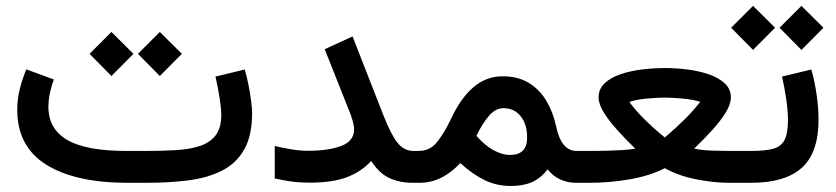

<svg xmlns="http://www.w3.org/2000/svg" viewBox="-20 -616 2816 647"><path d="M476.1 0H410.2Q233.9 0 136 -61Q38.1 -122.1 38.1 -246.1Q38.1 -282.7 46.9 -317.1Q55.7 -351.6 68.8 -382.3L161.6 -348.1Q153.3 -327.1 148.2 -302.7Q143.1 -278.3 143.1 -254.9Q143.6 -180.7 207.3 -144Q271 -107.4 405.3 -107.4H472.7Q523.9 -107.4 569.6 -109.9Q615.2 -112.3 650.4 -123Q685.5 -133.8 705.6 -158.7Q725.6 -183.6 725.6 -228.5Q725.6 -250 720 -285.9Q714.4 -321.8 706.1 -357.9L804.7 -381.8Q812 -357.4 817.6 -328.6Q823.2 -299.8 826.4 -274.7Q829.6 -249.5 829.6 -235.8Q829.6 -158.7 802.7 -111.8Q775.9 -64.9 727.8 -40.8Q679.7 -16.6 615.5 -8.3Q551.3 0 476.1 0ZM444.8 -434.6 518.6 -508.3 592.8 -434.6 518.6 -359.9ZM281.7 -434.6 355.5 -508.3 429.7 -434.6 355.5 -359.9Z M905.8 -124Q935.1 -117.2 963.4 -112.5Q991.7 -107.9 1017.6 -107.9Q1088.4 -107.9 1130.9 -124.5Q1173.3 -141.1 1173.3 -180.7Q1173.3 -192.4 1167.5 -211.9Q1161.6 -231.4 1156.2 -243.7L1074.2 -450.2L1168 -493.2L1273.4 -224.1Q1297.4 -163.1 1319.3 -135.3Q1341.3 -107.4 1372.1 -107.4H1392.6V0H1372.1Q1325.7 0 1291.3 -16.4Q1256.8 -32.7 1231 -73.7Q1197.3 -37.1 1148.7 -18.8Q1100.1 -0.5 1024.9 -0.5Q988.3 -0.5 960.2 -4.6Q932.1 -8.8 905.8 -14.6Z M1531.2 -66.4Q1501 -34.2 1466.8 -17.1Q1432.6 0 1393.6 0H1373V-107.4H1391.1Q1430.7 -107.4 1455.3 -140.4Q1480 -173.3 1498.5 -212.9Q1531.7 -284.7 1575 -321.8Q1618.2 -358.9 1673.8 -358.9Q1726.1 -358.9 1762.7 -336.2Q1799.3 -313.5 1821.5 -275.6Q1843.8 -237.8 1853.5 -192.4Q1862.8 -147.5 1880.4 -127.4Q1897.9 -107.4 1921.9 -107.4H1935.1V0H1921.4Q1893.6 0 1868.7 -11Q1843.8 -22 1825.2 -45.4Q1802.7 -15.6 1772.9 -2.4Q1743.2 10.7 1701.7 10.7Q1653.8 10.7 1613 -9Q1572.3 -28.8 1531.2 -66.4ZM1585.4 -158.2Q1614.7 -125 1644 -109.4Q1673.3 -93.8 1698.2 -93.8Q1756.3 -93.8 1756.3 -152.3Q1756.3 -197.8 1734.4 -224.6Q1712.4 -251.5 1676.3 -251.5Q1648.9 -251.5 1626 -223.6Q1603 -195.8 1585.4 -158.2Z M2319.3 -115.2Q2346.7 -109.4 2380.9 -108.4Q2415 -107.4 2435.5 -107.4H2458V0H2435.5Q2387.2 0 2327.4 -11.5Q2267.6 -22.9 2220.2 -49.3Q2169.9 -23.4 2101.8 -11.7Q2033.7 0 1967.8 0H1915.5V-107.4H1969.2Q1989.7 -107.4 2017.1 -107.9Q2044.4 -108.4 2072 -109.9Q2099.6 -111.3 2120.6 -115.2Q2089.4 -145.5 2061 -176.8Q2032.7 -208 2014.9 -236.6Q1997.1 -265.1 1997.1 -287.6Q1997.1 -316.4 2017.8 -335.7Q2038.6 -355 2072 -366.2Q2105.5 -377.4 2144.8 -382.1Q2184.1 -386.7 2221.7 -386.7Q2256.3 -386.7 2294.7 -382.1Q2333 -377.4 2366.7 -366.2Q2400.4 -355 2421.6 -335.7Q2442.9 -316.4 2442.9 -287.6Q2442.9 -265.1 2425.5 -236.8Q2408.2 -208.5 2379.9 -177.5Q2351.6 -146.5 2319.3 -115.2ZM2220.2 -287.1Q2196.8 -287.1 2161.1 -283.9Q2125.5 -280.8 2100.6 -272.5Q2124.5 -240.7 2152.3 -213.4Q2180.2 -186 2200.2 -169.4Q2220.2 -152.8 2220.2 -152.8Q2220.2 -152.8 2239.7 -169.7Q2259.3 -186.5 2287.1 -213.9Q2314.9 -241.2 2339.8 -272.9Q2314.5 -280.8 2279.3 -283.9Q2244.1 -287.1 2220.2 -287.1Z M2713.9 -381.8Q2725.6 -341.8 2731.9 -296.6Q2738.3 -251.5 2738.3 -212.9Q2738.3 -101.1 2681.9 -50.5Q2625.5 0 2511.2 0H2438.5V-107.4H2511.2Q2558.6 -107.4 2585.4 -114.7Q2612.3 -122.1 2623.8 -144.5Q2635.3 -167 2635.3 -211.4Q2635.3 -241.2 2629.4 -282Q2623.5 -322.8 2615.2 -357.9ZM2606.9 -522.5 2680.7 -596.2 2754.9 -522.5 2680.7 -447.8ZM2443.8 -522.5 2517.6 -596.2 2591.8 -522.5 2517.6 -447.8Z"/></svg>

Font: Vazir Medium FD-WOL
Style: Medium-FD-WOL
Weight: 500
Designer: Saber Rastikerdar
Foundry: Saber Rastikerdar
Version: Version 30.0.0